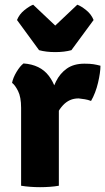

<svg xmlns="http://www.w3.org/2000/svg" viewBox="-20 -770 437 796"><path d="M396.5 -497.5Q396.5 -470 386.5 -427.2Q376.5 -384.5 357.5 -351.5Q344.5 -356.5 331.8 -358.5Q319 -360.5 306 -362Q286 -362 270 -354.8Q254 -347.5 241 -333.5Q228 -319.5 216.5 -299Q205 -278.5 194.5 -252L177 -275.5Q179.5 -317 187.5 -357.8Q195.5 -398.5 212 -432Q228.5 -465.5 257.2 -485.8Q286 -506 330 -506Q353 -506 367.2 -503.8Q381.5 -501.5 396.5 -497.5ZM30 -426.5Q34 -447.5 48.5 -471.8Q63 -496 77.5 -507Q147 -502 182.2 -455.8Q217.5 -409.5 224 -334.5V0Q207.5 3 187 4.5Q166.5 6 146 6Q126.5 6 105.8 4.5Q85 3 67.5 0V-323Q67.5 -367.5 54.8 -392.8Q42 -418 30 -426.5ZM142 -562 50.5 -687Q60 -711 81.2 -728Q102.5 -745 117.5 -750.5L209 -664L300.5 -750.5Q316 -745 337.2 -728Q358.5 -711 368 -687L276 -562Q247 -554 209 -554Q171 -554 142 -562Z"/></svg>

Font: Signika
Style: Bold
Weight: 700
Designer: Anna Giedry
Foundry: Anna Giedry
Version: Version 2.001